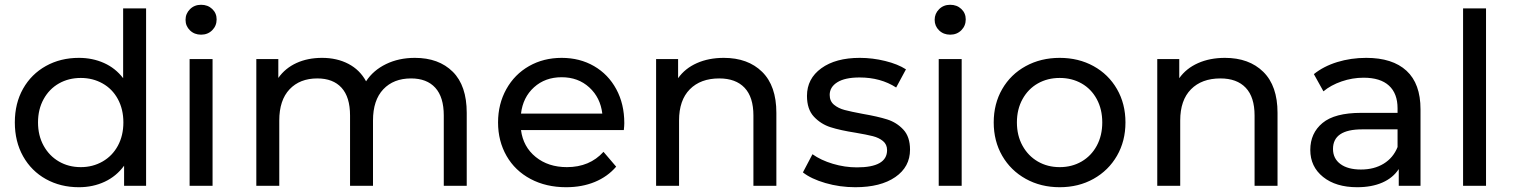

<svg xmlns="http://www.w3.org/2000/svg" viewBox="-20 -777 6327 803"><path d="M591 -742V0H499V-84Q467 -40 418 -17Q369 6 310 6Q233 6 172 -28Q111 -62 76.5 -123.5Q42 -185 42 -265Q42 -345 76.5 -406Q111 -467 172 -501Q233 -535 310 -535Q367 -535 415 -513.5Q463 -492 495 -450V-742ZM496 -265Q496 -320 473 -362.5Q450 -405 409 -428Q368 -451 318 -451Q267 -451 226.5 -428Q186 -405 162.5 -362.5Q139 -320 139 -265Q139 -210 162.5 -167.5Q186 -125 226.5 -101.5Q267 -78 318 -78Q368 -78 409 -101.5Q450 -125 473 -167.5Q496 -210 496 -265Z M773 -530H869V0H773ZM756 -694Q756 -720 774.5 -738.5Q793 -757 821 -757Q849 -757 867.5 -739.5Q886 -722 886 -696Q886 -669 867.5 -650.5Q849 -632 821 -632Q793 -632 774.5 -650Q756 -668 756 -694Z M1932 -305V0H1836V-294Q1836 -371 1800.5 -410Q1765 -449 1699 -449Q1626 -449 1583 -403.5Q1540 -358 1540 -273V0H1444V-294Q1444 -371 1408.5 -410Q1373 -449 1307 -449Q1234 -449 1191 -403.5Q1148 -358 1148 -273V0H1052V-530H1144V-451Q1173 -492 1220 -513.5Q1267 -535 1327 -535Q1389 -535 1437 -510Q1485 -485 1511 -437Q1541 -483 1594.5 -509Q1648 -535 1715 -535Q1815 -535 1873.5 -477Q1932 -419 1932 -305Z M2589 -233H2159Q2168 -163 2220.5 -120.5Q2273 -78 2351 -78Q2446 -78 2504 -142L2557 -80Q2521 -38 2467.5 -16Q2414 6 2348 6Q2264 6 2199 -28.5Q2134 -63 2098.5 -125Q2063 -187 2063 -265Q2063 -342 2097.5 -404Q2132 -466 2192.5 -500.5Q2253 -535 2329 -535Q2405 -535 2464.5 -500.5Q2524 -466 2557.5 -404Q2591 -342 2591 -262Q2591 -251 2589 -233ZM2159 -302H2499Q2491 -369 2444.5 -411.5Q2398 -454 2329 -454Q2260 -454 2213.5 -412Q2167 -370 2159 -302Z M3227 -305V0H3131V-294Q3131 -371 3094 -410Q3057 -449 2988 -449Q2910 -449 2865 -403.5Q2820 -358 2820 -273V0H2724V-530H2816V-450Q2845 -491 2894.5 -513Q2944 -535 3007 -535Q3108 -535 3167.5 -476.5Q3227 -418 3227 -305Z M3338 -56 3378 -132Q3413 -107 3463 -92Q3513 -77 3564 -77Q3690 -77 3690 -149Q3690 -173 3673 -187Q3656 -201 3630.5 -207.5Q3605 -214 3558 -222Q3494 -232 3453.5 -245Q3413 -258 3384 -289Q3355 -320 3355 -376Q3355 -448 3415 -491.5Q3475 -535 3576 -535Q3629 -535 3682 -522Q3735 -509 3769 -487L3728 -411Q3663 -453 3575 -453Q3514 -453 3482 -433Q3450 -413 3450 -380Q3450 -354 3468 -339Q3486 -324 3512.5 -317Q3539 -310 3587 -301Q3651 -290 3690.5 -277.5Q3730 -265 3758 -235Q3786 -205 3786 -151Q3786 -79 3724.5 -36.5Q3663 6 3557 6Q3492 6 3432 -11.5Q3372 -29 3338 -56Z M3906 -530H4002V0H3906ZM3889 -694Q3889 -720 3907.5 -738.5Q3926 -757 3954 -757Q3982 -757 4000.5 -739.5Q4019 -722 4019 -696Q4019 -669 4000.5 -650.5Q3982 -632 3954 -632Q3926 -632 3907.5 -650Q3889 -668 3889 -694Z M4136 -265Q4136 -343 4171.5 -404.5Q4207 -466 4270 -500.5Q4333 -535 4412 -535Q4491 -535 4553.5 -500.5Q4616 -466 4651.5 -404.5Q4687 -343 4687 -265Q4687 -187 4651.5 -125.5Q4616 -64 4553.5 -29Q4491 6 4412 6Q4333 6 4270 -29Q4207 -64 4171.5 -125.5Q4136 -187 4136 -265ZM4590 -265Q4590 -320 4567 -362.5Q4544 -405 4503.5 -428Q4463 -451 4412 -451Q4361 -451 4320.5 -428Q4280 -405 4256.5 -362.5Q4233 -320 4233 -265Q4233 -210 4256.5 -167.5Q4280 -125 4320.5 -101.5Q4361 -78 4412 -78Q4463 -78 4503.5 -101.5Q4544 -125 4567 -167.5Q4590 -210 4590 -265Z M5323 -305V0H5227V-294Q5227 -371 5190 -410Q5153 -449 5084 -449Q5006 -449 4961 -403.5Q4916 -358 4916 -273V0H4820V-530H4912V-450Q4941 -491 4990.5 -513Q5040 -535 5103 -535Q5204 -535 5263.5 -476.5Q5323 -418 5323 -305Z M5921 -320V0H5830V-70Q5806 -33 5761.5 -13.5Q5717 6 5656 6Q5567 6 5513.5 -37Q5460 -80 5460 -150Q5460 -220 5511 -262.5Q5562 -305 5673 -305H5825V-324Q5825 -386 5789 -419Q5753 -452 5683 -452Q5636 -452 5591 -436.5Q5546 -421 5515 -395L5475 -467Q5516 -500 5573 -517.5Q5630 -535 5694 -535Q5804 -535 5862.5 -481Q5921 -427 5921 -320ZM5825 -162V-236H5677Q5555 -236 5555 -154Q5555 -114 5586 -91Q5617 -68 5672 -68Q5727 -68 5767 -92.5Q5807 -117 5825 -162Z M6099 -742H6195V0H6099Z"/></svg>

Font: APTA Sans Medium
Style: Bold
Weight: 500
Version: Version 7.200